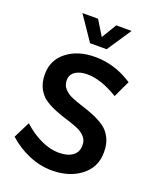

<svg xmlns="http://www.w3.org/2000/svg" viewBox="-166 -1018 919 1120"><g transform="rotate(20 293.5 -458.0)"><path d="M148 -920H245L302 -827L358 -920H453L353 -770H250ZM490 -529Q384 -594 299 -594Q252 -594 224 -575Q196 -556 196 -521Q196 -490 215.5 -468.5Q235 -447 266 -434Q297 -421 334.5 -409.5Q372 -398 409 -382.5Q446 -367 476.5 -346Q507 -325 526 -287Q545 -249 544 -198Q544 -106 472.5 -51Q401 4 293 4Q220 4 149.5 -26Q79 -56 23 -107L74 -209Q128 -160 185.5 -133.5Q243 -107 295 -107Q350 -107 381 -129.5Q412 -152 412 -192Q414 -223 395 -245Q376 -267 345.5 -280Q315 -293 278 -304Q241 -315 203 -330Q165 -345 134 -365.5Q103 -386 83.5 -422.5Q64 -459 64 -510Q64 -599 132.5 -652Q201 -705 307 -705Q430 -705 539 -633Z"/></g></svg>

Font: Steamflix Grotesk
Style: Regular
Weight: 400
Designer: Julieta Ulanovsky
Foundry: Julieta Ulanovsky
Version: Version 4.000;PS 004.000;hotconv 1.0.88;makeotf.lib2.5.64775